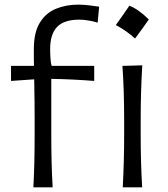

<svg xmlns="http://www.w3.org/2000/svg" viewBox="-20 -797 717 817"><path d="M530.5 -772.7Q568.6 -758.2 613.2 -714.2Q584.2 -672.3 554.7 -633.1Q536.4 -649.7 515.7 -664.2Q495.1 -678.7 473 -690.5Q488.1 -710.9 501.8 -731.1Q515.5 -751.2 530.5 -772.7ZM122.1 0Q125 -57.6 126.2 -111.1Q127.4 -164.6 127.4 -228.5V-280.3Q127.4 -320.8 127 -364.7Q126.5 -408.7 125.5 -459.5L26.9 -452.6V-516.6H124.5Q124 -534.7 124 -552.2Q124 -569.8 124 -587.9Q124 -659.7 149.9 -701.2Q175.8 -742.7 218.8 -760Q261.7 -777.3 312.5 -777.3Q334 -777.3 360.4 -774.2Q386.7 -771 401.9 -768.6L395.5 -700.7Q378.9 -706.1 356.9 -709.7Q335 -713.4 317.9 -713.4Q252.4 -713.4 222.9 -682.4Q193.4 -651.4 193.4 -588.4Q193.4 -569.8 194.8 -547.9Q196.3 -525.9 199.7 -516.6H380.9V-452.6Q286.6 -460 198.2 -461.4V-228.5Q198.2 -164.6 199.5 -111.1Q200.7 -57.6 204.1 0ZM502.4 0Q505.4 -57.6 506.8 -111.1Q508.3 -164.6 508.3 -228.5V-280.8Q508.3 -348.6 506.6 -403.8Q504.9 -459 501 -516.6L585.4 -519Q582 -460.9 580.3 -405Q578.6 -349.1 578.6 -280.8V-228.5Q578.6 -164.6 580.1 -111.1Q581.5 -57.6 585 0Z"/></svg>

Font: Pinar Regular
Style: Regular
Weight: 400
Designer: Amin Abedi
Version: Version 3.000